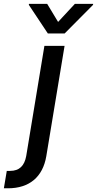

<svg xmlns="http://www.w3.org/2000/svg" viewBox="-117 -787 510 1011"><path d="M116.8 -545.5 21 34.8C11.7 85.2 -14.2 112.9 -64.3 112.9H-81.3L-96.6 204.2C-89.1 204.5 -82.4 204.5 -75.3 204.5C37.6 204.5 108.3 144.9 126.8 35.5L223 -545.5ZM34.8 -761.4 134.9 -610.8H223.4L372.9 -761.4L373.6 -766.7H277.3L188.9 -671.5L131.4 -766.7H35.5Z"/></svg>

Font: Magic Ui Pro Medium
Style: Italic
Weight: 500
Italic angle: -9.39999°
Designer: Stefan Endress, Andreas Faust
Version: Version 1.000;FEAKit 1.0